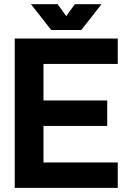

<svg xmlns="http://www.w3.org/2000/svg" viewBox="-20 -909 641 929"><path d="M498.8 -422.9H190.4V-599.6H549.8V-722.7H51.3V0H549.8V-123H190.4V-299.8H498.8ZM259 -888.7H129.9L227.8 -763.7H348.9ZM342 -888.7 252.2 -763.7H373.3L471.2 -888.7Z"/></svg>

Font: Giphurs
Style: Regular
Weight: 400
Version: Version 2.010